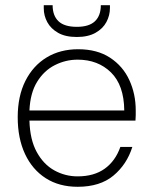

<svg xmlns="http://www.w3.org/2000/svg" viewBox="-20 -705 583 737"><path d="M278 12Q207 12 155.5 -21Q104 -54 76 -114Q48 -174 48 -255Q48 -336 77.5 -394.5Q107 -453 159 -484.5Q211 -516 280 -516Q353 -516 402.5 -483.5Q452 -451 476.5 -397.5Q501 -344 501 -282Q501 -272 501 -263Q501 -254 500 -242H93Q95 -169 121 -121.5Q147 -74 188.5 -51Q230 -28 278 -28Q341 -28 382 -57.5Q423 -87 442 -141H488Q467 -74 415.5 -31Q364 12 278 12ZM278 -476Q232 -476 190.5 -455Q149 -434 122.5 -391Q96 -348 93 -281H457Q456 -378 406 -427Q356 -476 278 -476ZM275 -563Q231 -563 203 -579Q175 -595 161.5 -620Q148 -645 148 -673V-685H182Q182 -645 204.5 -623.5Q227 -602 275 -602Q322 -602 344.5 -623.5Q367 -645 367 -685H402V-674Q402 -646 388.5 -620.5Q375 -595 346.5 -579Q318 -563 275 -563Z"/></svg>

Font: DM Sans ExtraLight
Style: Regular
Weight: 200
Designer: Colophon Foundry, Jonny Pinhorn
Foundry: Colophon Foundry
Version: Version 4.004; ttfautohint (v1.8.4.7-5d5b)